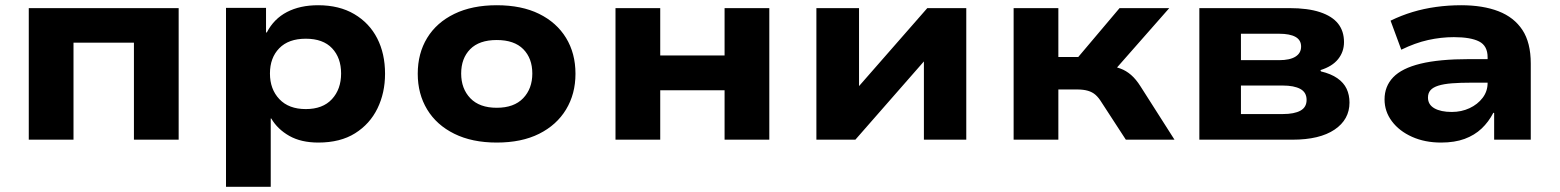

<svg xmlns="http://www.w3.org/2000/svg" viewBox="-20 -534 5962 734"><path d="M90 0V-503H663V0H492V-371H261V0Z M844 180V-504H997V-410H1000Q1027 -462 1077 -488Q1127 -514 1196 -514Q1277 -514 1334.5 -480Q1392 -446 1422 -387.5Q1452 -329 1452 -252Q1452 -179 1423 -119.5Q1394 -60 1337.5 -24.5Q1281 11 1197 11Q1131 11 1086 -14.5Q1041 -40 1017 -81H1015V180ZM1149 -117Q1214 -117 1249 -155Q1284 -193 1284 -253Q1284 -313 1249.5 -349.5Q1215 -386 1149 -386Q1083 -386 1047.5 -349.5Q1012 -313 1012 -253Q1012 -193 1048 -155Q1084 -117 1149 -117Z M1879 11Q1785 11 1717 -22.5Q1649 -56 1613 -115.5Q1577 -175 1577 -252Q1577 -330 1613 -389Q1649 -448 1717 -481Q1785 -514 1879 -514Q1974 -514 2041 -481Q2108 -448 2144 -389Q2180 -330 2180 -252Q2180 -175 2144 -115.5Q2108 -56 2041 -22.5Q1974 11 1879 11ZM1879 -122Q1945 -122 1980 -158.5Q2015 -195 2015 -253Q2015 -311 1980.5 -346Q1946 -381 1879 -381Q1812 -381 1777.5 -346Q1743 -311 1743 -253Q1743 -195 1778 -158.5Q1813 -122 1879 -122Z M2333 0V-503H2504V-322H2750V-503H2921V0H2750V-189H2504V0Z M3101 0V-503H3264V-190H3251L3525 -503H3674V0H3512V-314H3525L3250 0Z M3855 0V-503H4026V-316H4102L4260 -503H4450L4223 -245L4212 -283Q4241 -280 4263 -272Q4285 -264 4304 -247.5Q4323 -231 4340 -204L4470 0H4284L4191 -143Q4180 -161 4168 -171.5Q4156 -182 4139 -187Q4122 -192 4097 -192H4026V0Z M4565 0V-503H4909Q4980 -503 5026.5 -487.5Q5073 -472 5095.5 -443.5Q5118 -415 5118 -373Q5118 -336 5095.5 -308Q5073 -280 5028 -266L5030 -261Q5068 -252 5092.5 -235Q5117 -218 5128 -194.5Q5139 -171 5139 -142Q5139 -77 5082 -38.5Q5025 0 4921 0ZM4724 -98H4884Q4928 -98 4951.5 -111Q4975 -124 4975 -152Q4975 -181 4951 -194Q4927 -207 4884 -207H4724ZM4724 -304H4870Q4911 -304 4932.5 -317.5Q4954 -331 4954 -356Q4954 -381 4932.5 -393Q4911 -405 4870 -405H4724Z M5489 11Q5427 11 5378 -11Q5329 -33 5301 -70.5Q5273 -108 5273 -154Q5273 -204 5306 -238.5Q5339 -273 5410.5 -290.5Q5482 -308 5597 -308H5689V-218H5607Q5562 -218 5530.5 -215.5Q5499 -213 5478.5 -206.5Q5458 -200 5448.5 -189Q5439 -178 5439 -161Q5439 -134 5463.5 -120Q5488 -106 5530 -106Q5567 -106 5598 -120.5Q5629 -135 5648 -160Q5667 -185 5667 -217V-315Q5667 -359 5634.5 -375.5Q5602 -392 5538 -392Q5489 -392 5439.5 -381Q5390 -370 5337 -344L5296 -455Q5337 -475 5380 -488Q5423 -501 5470 -507.5Q5517 -514 5566 -514Q5649 -514 5708.5 -491Q5768 -468 5800 -419.5Q5832 -371 5832 -291V0H5692V-102L5689 -103Q5671 -68 5644 -42.5Q5617 -17 5579 -3Q5541 11 5489 11Z"/></svg>

Font: Nunito Sans 7pt SemiExpanded ExtraBold
Style: Regular
Weight: 800
Width: 6
Designer: Vernon Adams
Foundry: Vernon Adams
Version: Version 3.101;gftools[0.9.27]